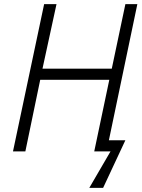

<svg xmlns="http://www.w3.org/2000/svg" viewBox="-20 -734 688 931"><path d="M413 177 516 0H437L510 -347H175L103 0H43L194 -714H254L186 -401H522L588 -714H646L508 -54H588L480 177Z"/></svg>

Font: Noto Sans Display Light
Style: Italic
Weight: 300
Italic angle: -12°
Designer: Monotype Design Team
Foundry: Monotype Imaging Inc.
Version: Version 2.003